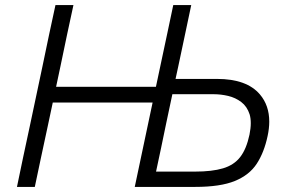

<svg xmlns="http://www.w3.org/2000/svg" viewBox="-20 -733 1124 753"><path d="M46.5 0Q59 -60.5 70.5 -115Q82.5 -170.5 96.5 -236.5L146.5 -472.5Q160.5 -540.5 172.5 -597Q184.5 -653.5 197.5 -713H268Q255 -653.5 243 -597Q231 -540.5 217 -472.5L200 -392.5H591.5L608.5 -472.5Q623 -540.5 635 -597Q647 -653.5 659.5 -713H730Q717.5 -653 705.5 -597Q693.5 -540.5 679 -472L668.5 -423.5H831Q948 -423.5 999.5 -362.5Q1036 -319.5 1036 -256Q1036 -229.5 1029.5 -199.5Q1016 -135.5 987 -91Q958 -46.5 901 -23.2Q844 0 746 0H508.5Q521 -59.5 532.8 -115Q544.5 -170.5 558.5 -236.5L578.5 -331H187L167 -237Q152.5 -170.5 140.8 -115Q129 -59.5 116.5 0ZM592 -60H744.5Q811.5 -60 854.5 -72.8Q897.5 -85.5 922 -117Q946.5 -148.5 958.5 -205Q963.5 -230 963.5 -250Q963.5 -269.5 959 -284.5Q949 -315.5 926.2 -332.8Q903.5 -350 874.8 -356.8Q846 -363.5 818.5 -363.5H656L631.5 -248Q620.5 -195.5 611.5 -151.5Q602 -107 592 -60Z"/></svg>

Font: Heraclito Light
Style: Italic
Weight: 300
Italic angle: -12°
Designer: Kostas Bartsokas (font) & Cristiano Sobral (main changes)
Foundry: Kostas Bartsokas (font) & Cristiano Sobral (main changes)
Version: Version 1.00;July 8, 2020;FontCreator 13.0.0.2655 64-bit